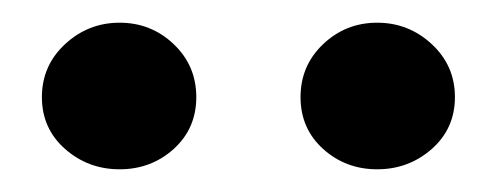

<svg xmlns="http://www.w3.org/2000/svg" viewBox="-20 -731 440 170"><path d="M133.8 -599.1Q113.8 -581.1 85.9 -581.1Q58.1 -581.1 37.6 -599.1Q17.1 -617.2 17.1 -645Q17.1 -672.9 37.6 -691.9Q58.1 -710.9 85.9 -710.9Q113.8 -710.9 133.8 -691.9Q153.8 -672.9 153.8 -645Q153.8 -617.2 133.8 -599.1ZM362.3 -599.1Q341.8 -581.1 314 -581.1Q286.1 -581.1 266.1 -599.1Q246.1 -617.2 246.1 -645Q246.1 -672.9 266.1 -691.9Q286.1 -710.9 314 -710.9Q341.8 -710.9 362.3 -691.9Q382.8 -672.9 382.8 -645Q382.8 -617.2 362.3 -599.1Z"/></svg>

Font: SourceSerifPro-Bold
Style: Bold
Weight: 700
Designer: Frank Grießhammer
Foundry: Adobe Systems Incorporated
Version: Version 1.014;PS Version 1.0;hotconv 1.0.73;makeotf.lib2.5.5